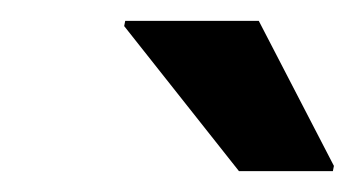

<svg xmlns="http://www.w3.org/2000/svg" viewBox="-20 -746 340 184"><path d="M209 -582 99 -721 100 -726H228L300 -587L299 -582Z"/></svg>

Font: Saira Thin SemiBold
Style: Italic
Weight: 600
Italic angle: -12°
Version: Version 1.101